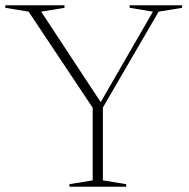

<svg xmlns="http://www.w3.org/2000/svg" viewBox="-23 -705 715 725"><path d="M85 -661 -3 -675.5V-685H220.5V-675.5L132.5 -661L364 -309L351 -308.5L554.5 -661L466.5 -675.5V-685H664.5V-675.5L576 -661L365.5 -299V-24L453.5 -9.5V0H239V-9.5L327 -24V-298Z"/></svg>

Font: Newsreader 36pt ExtraLight
Style: Regular
Weight: 250
Designer: Hugues Gentile
Foundry: Production Type
Version: Version 1.003